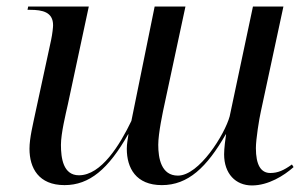

<svg xmlns="http://www.w3.org/2000/svg" viewBox="-20 -556 934 586"><path d="M749 10C799 10 847 -20 876 -46L871 -54C846 -36 828 -28 805 -28C776 -28 761 -53 761 -104C761 -131 771 -193 776 -215L845 -536H752L681 -201C666 -146 588 -20 523 -20C472 -20 463 -73 463 -114C463 -149 477 -215 483 -242L546 -536H452L381 -187C346 -114 289 -21 221 -21C173 -21 166 -73 166 -114C166 -149 181 -210 187 -237L251 -536H66L64 -526H72C110 -526 142 -519 142 -479C142 -473 140 -453 136 -434L88 -212C81 -178 70 -135 70 -102C70 -43 98 9 177 9C253 9 311 -40 371 -146H372C370 -131 367 -117 367 -102C367 -43 395 9 474 9C554 9 611 -45 669 -146H670C668 -133 664 -103 664 -85C664 -26 699 10 749 10Z"/></svg>

Font: Noto Serif Display
Style: Italic
Weight: 400
Italic angle: -12°
Designer: Monotype Design Team
Foundry: Monotype Imaging Inc.
Version: Version 2.009